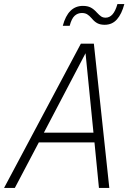

<svg xmlns="http://www.w3.org/2000/svg" viewBox="-35 -925 655 945"><path d="M-15 0 363 -710H427L503 0H452L430 -224H156L38 0ZM386 -663 181 -272H425ZM480 -803Q459 -803 444.5 -810.5Q430 -818 417 -834Q404 -849 393.5 -855Q383 -861 368 -861Q347 -861 332 -847Q317 -833 308 -798H274Q300 -896 373 -896Q396 -896 411.5 -888Q427 -880 442 -863Q454 -850 463 -844Q472 -838 485 -838Q504 -838 518.5 -854Q533 -870 543 -905H577Q564 -856 540.5 -829.5Q517 -803 480 -803Z"/></svg>

Font: Geist Mono ExtraLight
Style: Italic
Weight: 200
Italic angle: -12°
Monospace: yes
Designer: Basement.studio, Andrés Briganti, Mateo Zaragoza
Foundry: Basement.studio, Vercel, Andrés Briganti, Guido Ferreyra, Mateo Zaragoza
Version: Version 1.500; ttfautohint (v1.8.4.7-5d5b)